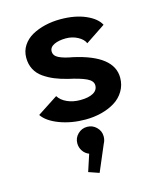

<svg xmlns="http://www.w3.org/2000/svg" viewBox="-119 -597 807 971"><g transform="rotate(-15 285.0 -111.0)"><path d="M283 11Q209 11 147.5 -12.2Q86 -35.5 61.5 -72L169 -142Q183.5 -118.5 213.8 -104.8Q244 -91 282.5 -91Q325.5 -91 350 -104.5Q374.5 -118 374.5 -143.5Q374.5 -167.5 342.5 -182.5Q310.5 -197.5 250 -210.5Q212 -220 182.8 -232Q153.5 -244 127.2 -262.2Q101 -280.5 87 -307.2Q73 -334 73 -368Q73 -403.5 91.2 -431.5Q109.5 -459.5 140.2 -476.8Q171 -494 209.2 -503Q247.5 -512 289.5 -512Q366.5 -512 421.2 -488Q476 -464 494 -428.5L390.5 -359.5Q381.5 -381.5 353.2 -396.5Q325 -411.5 292 -411.5Q254.5 -411.5 230 -399.8Q205.5 -388 205.5 -366Q205.5 -343 231 -330.5Q256.5 -318 303 -310Q506 -265 506 -148.5Q506 -110 487.2 -78.8Q468.5 -47.5 437 -28.2Q405.5 -9 366 1Q326.5 11 283 11ZM348.5 116.5Q348.5 137 339.5 152.5L281 290L226 271L255 182.5Q235 175 222.8 157Q210.5 139 210.5 116.5Q210.5 88.5 230.8 68.5Q251 48.5 279.5 48.5Q308 48.5 328.2 68.5Q348.5 88.5 348.5 116.5Z"/></g></svg>

Font: League Mono Narrow SemiBold
Style: Regular
Weight: 600
Width: 3
Designer: Tyler Finck
Foundry: The League of Moveable Type / Tyler Finck
Version: Version 2.210